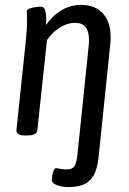

<svg xmlns="http://www.w3.org/2000/svg" viewBox="-20 -549 525 781"><path d="M257 212Q244 212 228.5 209Q213 206 202 199.5Q191 193 191 183Q191 178 192.5 166.5Q194 155 198 145Q202 135 209 135Q214 135 224 137.5Q234 140 252 140Q274 140 282.5 127.5Q291 115 295 80L341 -365Q342 -371 342 -376.5Q342 -382 342 -387Q342 -420 329 -438Q316 -456 284 -456Q254 -456 223.5 -437Q193 -418 171 -386L132 -20Q130 2 92 2H81Q44 2 47 -22L84 -373Q90 -427 90 -463Q90 -477 89.5 -486Q89 -495 89 -502Q89 -510 99.5 -514Q110 -518 123.5 -520Q137 -522 146 -522Q160 -522 164 -506Q168 -490 168 -470Q168 -459 167 -447Q193 -485 229.5 -507Q266 -529 311 -529Q367 -529 398.5 -494.5Q430 -460 430 -399Q430 -393 430 -386.5Q430 -380 429 -373L381 90Q376 141 359 167.5Q342 194 316.5 203Q291 212 257 212Z"/></svg>

Font: Asap Condensed Condensed Regular
Style: Italic
Weight: 400
Width: 3
Italic angle: -6°
Designer: Pablo Cosgaya
Foundry: Omnibus-Type
Version: Version 3.001; ttfautohint (v1.8.4.7-5d5b)